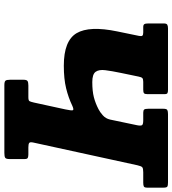

<svg xmlns="http://www.w3.org/2000/svg" viewBox="25 -815 790 880"><g transform="rotate(90 420.0 -375.0)"><path d="M554 -608.5Q557.5 -626.5 553.2 -631.5Q549 -636.5 531.5 -636.5H496.5Q485.5 -636.5 482 -641Q478.5 -645.5 478.5 -659.5V-729Q478.5 -743.5 484.2 -746.8Q490 -750 503 -750H816Q830 -750 835 -747Q840 -744 840 -730V-654Q840 -642 834.5 -639.2Q829 -636.5 817.5 -636.5H769.5Q752 -636.5 746.8 -632.2Q741.5 -628 737.5 -610L633.5 -133.5Q630 -118 635 -114Q640 -110 655.5 -110H687.5Q697.5 -110 703.2 -107.5Q709 -105 709 -93V-24Q709 -7.5 703 -3.8Q697 0 681 0H370.5Q354.5 0 350 -5Q345.5 -10 345.5 -26.5V-87Q345.5 -102.5 351.5 -106.2Q357.5 -110 372 -110H425Q440.5 -110 443.5 -115Q446.5 -120 450 -135.5L481.5 -280Q487.5 -308 485.2 -313.8Q483 -319.5 465 -311.5Q427.5 -293.5 384.5 -283Q341.5 -272.5 281 -272.5Q166.5 -272.5 132 -331.2Q97.5 -390 124 -517.5L144.5 -617Q147 -629 143.2 -632.8Q139.5 -636.5 128.5 -636.5H104Q94 -636.5 90.8 -641.5Q87.5 -646.5 87.5 -659.5V-731Q87.5 -743 93 -746.5Q98.5 -750 110 -750H392Q402 -750 406.8 -747.5Q411.5 -745 411.5 -734V-655.5Q411.5 -643.5 407.2 -640Q403 -636.5 391 -636.5H355Q342 -636.5 337.8 -632.2Q333.5 -628 331 -615L314.5 -535.5Q305.5 -492.5 301.8 -463Q298 -433.5 309.2 -418.2Q320.5 -403 356 -403Q397.5 -403 425.5 -410.2Q453.5 -417.5 480.5 -431.5Q493.5 -438 508.5 -451.2Q523.5 -464.5 528 -484.5Z"/></g></svg>

Font: Besley* Narrow Heavy
Style: Italic
Weight: 800
Width: 4
Italic angle: -13°
Designer: Owen Earl
Foundry: indestructible type*
Version: Version 3.000; ttfautohint (v1.8.3)